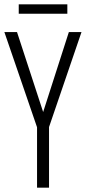

<svg xmlns="http://www.w3.org/2000/svg" viewBox="-20 -861 394 881"><path d="M178 -347 296 -714H354L205 -278V0H150V-277L0 -714H58ZM289 -841V-798H66V-841Z"/></svg>

Font: Noto Sans ExtraCondensed Light
Style: Regular
Weight: 300
Width: 2
Designer: Monotype Design Team
Foundry: Monotype Imaging Inc.
Version: Version 2.013; ttfautohint (v1.8.4.7-5d5b)